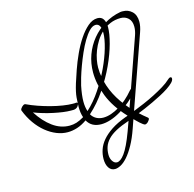

<svg xmlns="http://www.w3.org/2000/svg" viewBox="-145 -866 1394 1377"><g transform="rotate(-15 551.5 -177.5)"><path d="M394 -170Q403 -170 404 -163Q405 -187 406.5 -205.5Q408 -224 413 -247.5Q418 -271 428.5 -305.5Q439 -340 459 -397Q478 -452 504 -508.5Q530 -565 560.5 -610.5Q591 -656 625 -685.5Q659 -715 696 -716H698Q727 -716 741 -694Q755 -672 755 -634Q755 -587 735.5 -515Q716 -443 679 -363Q642 -283 588.5 -203.5Q535 -124 468 -64Q481 -41 504 -28.5Q527 -16 556 -16Q584 -16 614.5 -26.5Q645 -37 675 -55Q705 -73 734 -98.5Q763 -124 788 -154Q795 -162 801.5 -165.5Q808 -169 814 -170Q824 -170 824 -161Q824 -154 815 -142Q785 -104 748.5 -73.5Q712 -43 674 -20.5Q636 2 599 14Q562 26 529 26Q457 26 426 -30Q389 -4 353 7.5Q317 19 282 19Q241 19 200 2.5Q159 -14 121.5 -44.5Q84 -75 53 -118.5Q22 -162 1 -216Q0 -217 0 -220Q0 -226 4 -232Q8 -238 13.5 -243.5Q19 -249 24.5 -252Q30 -255 34 -255Q35 -255 36 -254.5Q37 -254 39 -254Q77 -236 121.5 -220.5Q166 -205 210.5 -193.5Q255 -182 296.5 -175.5Q338 -169 369 -169Q376 -169 382 -169Q388 -169 394 -170ZM404 -157Q399 -144 392.5 -137.5Q386 -131 377.5 -128Q369 -125 360.5 -125Q352 -125 343 -125Q317 -125 284.5 -129.5Q252 -134 216.5 -141.5Q181 -149 145 -159.5Q109 -170 76 -183Q124 -108 182.5 -65.5Q241 -23 307 -23Q334 -23 358.5 -30.5Q383 -38 415 -57Q403 -90 403 -137Q403 -142 403.5 -147Q404 -152 404 -157ZM457 -91Q512 -141 559 -211.5Q606 -282 640 -354.5Q674 -427 693 -493.5Q712 -560 712 -603Q712 -673 672 -673H671Q648 -672 625 -648Q602 -624 580 -587Q558 -550 538 -504.5Q518 -459 502 -415.5Q486 -372 475 -335Q464 -298 460 -279Q446 -211 446 -164Q446 -122 457 -91ZM864 67Q868 71 868 74Q868 79 864 85Q860 91 855 96.5Q850 102 843.5 105.5Q837 109 833 109Q827 109 817 102Q807 95 796 85Q785 75 775 65Q765 55 760 50L738 113Q714 182 687.5 229.5Q661 277 635 306.5Q609 336 584.5 349Q560 362 541 362Q512 362 495.5 337Q479 312 479 271Q479 237 490.5 202.5Q502 168 529 136Q556 104 599.5 75Q643 46 708 22Q714 20 718.5 18.5Q723 17 726 15Q640 -76 603.5 -169Q567 -262 567 -347Q567 -416 589.5 -477.5Q612 -539 652.5 -588Q693 -637 747.5 -670.5Q802 -704 867 -716Q872 -717 876 -717Q880 -717 885 -717Q926 -717 954 -690.5Q982 -664 982 -614Q982 -580 967 -538L780 -7Q781 -6 782 -6Q818 -20 860 -38Q902 -56 942 -76.5Q982 -97 1016.5 -118Q1051 -139 1072 -159Q1084 -171 1093 -171Q1103 -171 1103 -160Q1103 -146 1087 -130Q1071 -114 1045.5 -97Q1020 -80 987.5 -63Q955 -46 922 -30.5Q889 -15 859 -2Q829 11 808 19Q819 30 833 41.5Q847 53 864 67ZM618 -300Q640 -164 754 -35L926 -525Q938 -559 938 -589Q938 -631 915 -652.5Q892 -674 859 -674Q815 -674 779.5 -658.5Q744 -643 716.5 -618Q689 -593 669 -561Q649 -529 636 -495.5Q623 -462 617 -429.5Q611 -397 611 -372Q611 -334 618 -300ZM697 125 723 53Q664 73 625 94Q586 115 563 139.5Q540 164 530.5 191.5Q521 219 521 250Q521 279 534.5 299Q548 319 567 319Q579 319 593.5 309Q608 299 624.5 276.5Q641 254 659 216.5Q677 179 697 125Z"/></g></svg>

Font: Discipuli Britannica
Style: Regular
Weight: 400
Designer: Peter Wiegel
Foundry: Peter Wiegel
Version: Version 0.001 2009